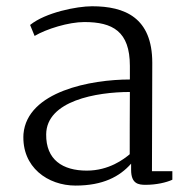

<svg xmlns="http://www.w3.org/2000/svg" viewBox="-20 -576 599 607"><path d="M54.2 -152.3C47.9 -46.9 131.8 10.7 218.8 10.7C305.2 10.7 358.4 -17.6 394.5 -58.6V-39.1C394.5 5.4 418 8.3 440.4 8.3C474.1 8.3 505.9 1 524.9 -7.8V-34.7H460.4L461.4 -377.4C461.4 -520.5 374.5 -556.2 271 -556.2C223.1 -556.2 124 -536.6 75.2 -497.1L89.4 -462.4C126.5 -484.4 196.8 -506.3 246.6 -506.3C335.9 -506.3 390.6 -477.1 390.6 -367.7V-324.7C268.6 -324.7 65.9 -287.6 54.2 -152.3ZM126 -151.4C127 -257.3 284.7 -285.2 390.6 -285.2C390.1 -216.3 390.1 -135.3 390.1 -88.4C372.1 -73.2 324.7 -36.6 254.4 -36.6C178.2 -36.6 125 -70.8 126 -151.4Z"/></svg>

Font: Merriweather
Style: Light
Weight: 250
Designer: Eben Sorkin ( eben@eyebytes.com )
Foundry: Sorkin Type Co.
Version: Version 1.003